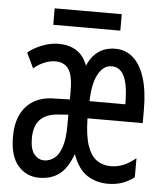

<svg xmlns="http://www.w3.org/2000/svg" viewBox="-51 -735 665 790"><g transform="rotate(5 281.5 -340.0)"><path d="M140 10Q87 10 52.5 -29.5Q18 -69 18 -149Q18 -203 36 -240.5Q54 -278 88 -298.5Q122 -319 169 -320L238 -322V-356Q238 -421 220 -447Q202 -473 165 -473Q143 -473 119 -463Q95 -453 76 -436L46 -499Q70 -519 104.5 -532.5Q139 -546 172 -546Q215 -546 245.5 -527Q276 -508 292 -466Q307 -504 336 -525Q365 -546 406 -546Q450 -546 481 -518Q512 -490 528.5 -436.5Q545 -383 545 -306V-251H317Q318 -181 332 -139.5Q346 -98 371 -80.5Q396 -63 428 -63Q456 -63 480.5 -73Q505 -83 532 -105V-26Q506 -7 480.5 1.5Q455 10 422 10Q376 10 338 -14Q300 -38 278 -100Q256 -40 222.5 -15Q189 10 140 10ZM154 -63Q176 -63 195 -77Q214 -91 225.5 -124.5Q237 -158 237 -214V-259L197 -256Q147 -253 121.5 -227Q96 -201 96 -149Q96 -104 113 -83.5Q130 -63 154 -63ZM467 -322Q467 -372 460 -405.5Q453 -439 437.5 -456Q422 -473 398 -473Q364 -473 342.5 -434.5Q321 -396 319 -322ZM143 -622V-690H420V-622Z"/></g></svg>

Font: Noto Sans Mono SemiCondensed
Style: Regular
Weight: 400
Width: 4
Designer: Monotype Design Team
Foundry: Monotype Imaging Inc.
Version: Version 2.010